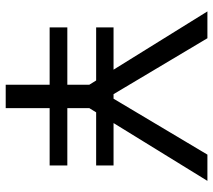

<svg xmlns="http://www.w3.org/2000/svg" viewBox="-57 -690 747 673"><g transform="rotate(90 316.5 -353.5)"><path d="M76 -378H560V-317H76ZM76 -216H560V-154H76ZM114 -707 316 -368H320L522 -707H614L359 -293V0H277V-293L20 -707Z"/></g></svg>

Font: 42dot Sans
Style: Regular
Weight: 400
Designer: 42dot
Version: Version 1.000